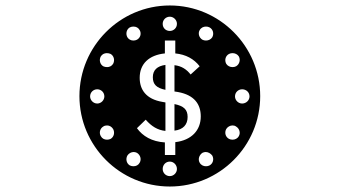

<svg xmlns="http://www.w3.org/2000/svg" viewBox="-20 -652 1240 701"><path d="M445 -84C450 -92 459 -97 468 -97C472 -97 476 -96 480 -94C493 -86 497 -70 490 -58C485 -49 477 -45 467 -45C463 -45 458 -46 454 -48C442 -55 438 -71 445 -84ZM574 -35C574 -50 585 -62 600 -62C614 -62 626 -50 626 -35C626 -21 614 -9 600 -9C585 -9 574 -21 574 -35ZM755 -84C762 -71 758 -55 745 -48C741 -46 737 -45 732 -45C723 -45 714 -49 709 -58C702 -70 707 -86 719 -94C723 -96 727 -97 731 -97C740 -97 749 -92 755 -84ZM335 -326C349 -326 361 -315 361 -300C361 -286 349 -274 335 -274C321 -274 309 -286 309 -300C309 -315 321 -326 335 -326ZM357 -190C361 -193 366 -194 371 -194C380 -194 388 -189 393 -181C400 -168 396 -152 384 -145C380 -143 375 -142 371 -142C361 -142 353 -146 348 -155C341 -167 345 -183 357 -190ZM842 -190C854 -183 859 -167 852 -155C847 -146 838 -142 829 -142C824 -142 820 -143 816 -145C803 -152 799 -168 806 -181C811 -189 820 -194 829 -194C834 -194 838 -193 842 -190ZM384 -455C396 -448 400 -432 393 -419C388 -411 380 -407 371 -407C366 -407 361 -408 357 -410C345 -417 341 -433 348 -446C353 -454 361 -458 370 -458C375 -458 380 -457 384 -455ZM582 -86V-132C534 -135 501 -155 480 -184L512 -215C533 -191 555 -177 584 -174V-278L573 -280C513 -290 490 -325 490 -368C490 -419 524 -451 582 -457V-504H620V-457C659 -453 688 -437 709 -410L676 -380C661 -399 643 -411 617 -414V-318L630 -316C690 -305 713 -271 713 -227C713 -176 679 -140 620 -133V-86ZM490 -542C497 -530 493 -514 480 -507C476 -505 472 -504 467 -504C458 -504 450 -508 445 -516C438 -529 442 -545 454 -552C458 -554 463 -555 467 -555C477 -555 485 -551 490 -542ZM574 -565C574 -579 585 -591 600 -591C614 -591 626 -579 626 -565C626 -550 614 -539 600 -539C585 -539 574 -550 574 -565ZM709 -542C714 -551 723 -555 732 -555C737 -555 741 -554 745 -552C758 -545 762 -529 755 -516C750 -508 741 -504 732 -504C727 -504 723 -505 719 -507C707 -514 702 -530 709 -542ZM816 -455C820 -457 824 -458 829 -458C838 -458 847 -454 852 -446C859 -433 854 -417 842 -410C838 -408 834 -407 829 -407C820 -407 811 -411 806 -419C799 -432 803 -448 816 -455ZM864 -326C879 -326 891 -315 891 -300C891 -286 879 -274 864 -274C850 -274 838 -286 838 -300C838 -315 850 -326 864 -326ZM538 -370C538 -344 551 -331 584 -324V-415C554 -411 538 -396 538 -370ZM270 -301C270 -119 418 29 600 29C782 29 930 -119 930 -301C930 -483 782 -632 600 -632C418 -632 270 -483 270 -301ZM665 -225C665 -252 651 -265 617 -272V-175C649 -179 665 -197 665 -225Z"/></svg>

Font: CryptoKit 1.4
Style: Regular
Weight: 400
Monospace: yes
Designer: Oceane Juvin
Foundry: http://www.head-geneve.ch
Version: Version 1.000